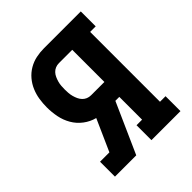

<svg xmlns="http://www.w3.org/2000/svg" viewBox="-200 -868 1001 1001"><g transform="rotate(-45 300.0 -367.5)"><path d="M73 0V-110H142L220 -285Q185 -294 156 -316Q127 -338 109 -369Q91 -400 84 -435.5Q77 -471 77 -506Q77 -536 81.5 -565Q86 -594 97.5 -621Q109 -648 128 -670.5Q147 -693 172.5 -708Q198 -723 226.5 -729Q255 -735 285 -735H556V-625H515V-110H556V0H342V-110H383V-278H354L230 0ZM285 -388H383V-625H285Q271 -625 259 -620Q247 -615 238 -605.5Q229 -596 223.5 -583.5Q218 -571 214.5 -558.5Q211 -546 210 -532.5Q209 -519 209 -506Q209 -493 210 -480Q211 -467 214.5 -454Q218 -441 223.5 -429Q229 -417 238 -407.5Q247 -398 259 -393Q271 -388 285 -388Z"/></g></svg>

Font: Iosevka Slab XBdEx
Style: Regular
Weight: 800
Width: 7
Monospace: yes
Designer: Belleve Invis
Foundry: Belleve Invis
Version: Version 11.1.0; ttfautohint (v1.8.3)